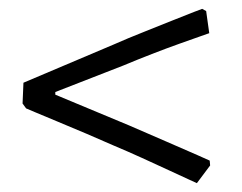

<svg xmlns="http://www.w3.org/2000/svg" viewBox="-20 -484 546 434"><path d="M425 -70Q425 -70 407.5 -78Q390 -86 362 -99Q334 -112 301 -127Q268 -142 237 -155Q210 -167 176 -181.5Q142 -196 110.5 -209Q79 -222 59 -230.5Q39 -239 39 -239L31 -250L33 -297L236 -383Q270 -398 305.5 -412Q341 -426 370.5 -438Q400 -450 418.5 -457Q437 -464 437 -464L446 -459L453 -409Q453 -409 434.5 -402.5Q416 -396 386.5 -385.5Q357 -375 323.5 -362Q290 -349 259 -336L105 -276V-270L273 -200Q314 -182 356 -164Q398 -146 426 -133.5Q454 -121 454 -121L455 -110Z"/></svg>

Font: Alegreya
Style: Regular
Weight: 400
Designer: Juan Pablo del Peral
Foundry: Huerta Tipografica
Version: Version 2.009